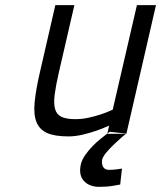

<svg xmlns="http://www.w3.org/2000/svg" viewBox="-20 -520 626 746"><path d="M586 -500 471 0H469L470 -1L406 -8L404 -6Q402 -5 400.5 -4Q399 -3 397 -1L404 -32Q378 -20 351 -11Q328 -3 300 3.5Q272 10 246 10Q193 10 163.5 -3Q134 -16 122 -45Q110 -74 114.5 -122Q119 -170 135 -239L195 -500H269L209 -240Q197 -188 192.5 -153Q188 -118 194 -96.5Q200 -75 219 -66Q238 -57 273 -57Q298 -57 323.5 -62.5Q349 -68 370 -75Q395 -83 418 -94L512 -500ZM447 197Q433 200 419 202Q407 204 393 205Q379 206 366 206Q327 206 306 183Q285 160 294 119Q298 101 311 82.5Q324 64 340 47.5Q356 31 372 18.5Q388 6 397 -1V0H469Q467 1 454 12.5Q441 24 424.5 39.5Q408 55 394 71.5Q380 88 377 100Q374 116 380.5 128Q387 140 404 140Q409 140 417.5 139.5Q426 139 434 138Q444 137 454 135Z"/></svg>

Font: Panefresco 400wt
Style: Italic
Weight: 400
Foundry: Campivisivi & Chank Co
Version: Version 1.001